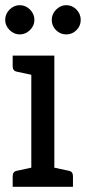

<svg xmlns="http://www.w3.org/2000/svg" viewBox="-21 -722 332 742"><path d="M28 0V-41Q28 -59 44 -62L100 -74V-433L44 -445Q28 -448 28 -466V-507H189V-74L245 -62Q261 -59 261 -41V0ZM112 -645Q112 -623 95 -606Q78 -589 55 -589Q33 -589 16 -606Q-1 -623 -1 -645Q-1 -668 16 -685Q33 -702 55 -702Q78 -702 95 -685Q112 -668 112 -645ZM291 -645Q291 -622 274.5 -605.5Q258 -589 235 -589Q212 -589 195.5 -605.5Q179 -622 179 -645Q179 -668 196 -685Q213 -702 235 -702Q258 -702 274.5 -685Q291 -668 291 -645Z"/></svg>

Font: Aleo
Style: Regular
Weight: 400
Designer: Alessio Laiso
Foundry: Alessio Laiso
Version: Version 2.001; ttfautohint (v1.8.4.7-5d5b);gftools[0.9.29]